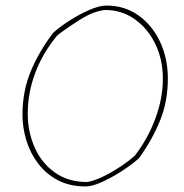

<svg xmlns="http://www.w3.org/2000/svg" viewBox="-20 -666 663 692"><path d="M289 6Q231 6 188.5 -16.5Q146 -39 117.5 -76.5Q89 -114 75 -160Q61 -206 61 -252Q61 -338 91.5 -410.5Q122 -483 172 -548Q195 -569 230 -591.5Q265 -614 301.5 -630Q338 -646 364 -646Q429 -646 479 -610.5Q529 -575 557 -515Q585 -455 585 -383Q585 -300 556.5 -230.5Q528 -161 481 -96Q457 -74 420 -50Q383 -26 347.5 -10Q312 6 289 6ZM294 -10Q316 -13 348 -28Q380 -43 412.5 -64.5Q445 -86 466 -105Q513 -166 540 -239Q567 -312 567 -382Q567 -451 540 -507Q513 -563 466 -596.5Q419 -630 359 -630Q318 -626 271.5 -597Q225 -568 187 -539Q135 -477 107.5 -404.5Q80 -332 80 -256Q80 -191 105 -134.5Q130 -78 178 -44Q226 -10 294 -10Z"/></svg>

Font: Labrada Thin
Style: Italic
Weight: 100
Italic angle: -7°
Designer: Mercedes Jáuregui
Foundry: Omnibus-Type Team
Version: Version 1.000; ttfautohint (v1.8.4.7-5d5b)